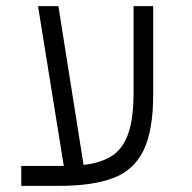

<svg xmlns="http://www.w3.org/2000/svg" viewBox="-20 -606 626 626"><path d="M49.3 0V-64.9H177.7Q183.1 -64.9 188 -64.9L104 -585.9H170.4L252.4 -68.4Q307.1 -74.2 343.3 -96.7Q379.4 -119.1 397.5 -168.5Q415.5 -217.8 415.5 -305.2V-585.9H479.5V-298.8Q479.5 -181.2 448.2 -116.2Q417 -51.3 349.4 -25.6Q281.7 0 173.3 0Z"/></svg>

Font: Cascadia Mono PL Light
Style: Regular
Weight: 300
Monospace: yes
Designer: Aaron Bell
Foundry: Saja Typeworks
Version: Version 2404.023; ttfautohint (v1.8.4)